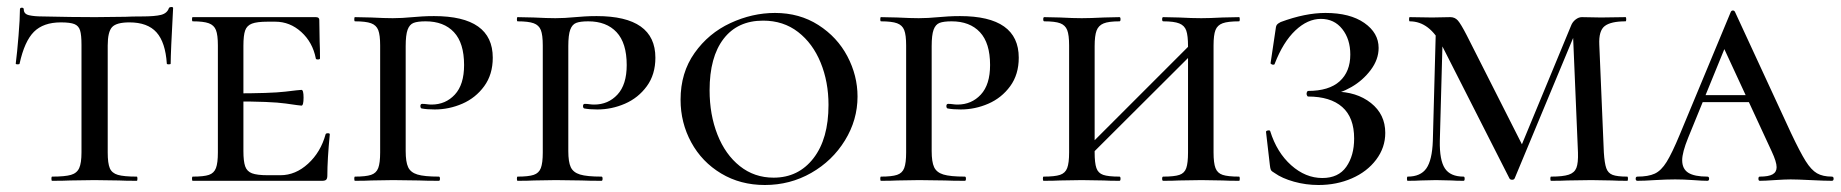

<svg xmlns="http://www.w3.org/2000/svg" viewBox="-20 -517 5263 549"><path d="M36 -335Q36 -333 30.5 -333Q25 -333 25 -335Q29 -366 33 -415Q37 -464 37 -490Q37 -495 42.5 -495Q48 -495 48 -490Q48 -477 63 -473.5Q78 -470 101 -470Q187 -468 252 -468L339 -469Q356 -470 385 -470Q423 -470 440.5 -474.5Q458 -479 463 -494Q465 -497 470 -497Q475 -497 475 -494Q468 -365 468 -335Q468 -333 462.5 -333Q457 -333 457 -335Q453 -396 427.5 -424.5Q402 -453 350 -453Q313 -453 300.5 -439.5Q288 -426 288 -387V-81Q288 -50 294 -36Q300 -22 317 -17Q334 -12 371 -12Q373 -12 373 -6Q373 0 371 0Q338 0 320 -1L250 -2L181 -1Q162 0 129 0Q127 0 127 -6Q127 -12 129 -12Q166 -12 183 -17Q200 -22 206.5 -36.5Q213 -51 213 -81V-389Q213 -417 209 -430Q205 -443 193 -448Q181 -453 154 -453Q104 -453 77 -426Q50 -399 36 -335Z M531 -12Q563 -12 577.5 -17Q592 -22 597.5 -36.5Q603 -51 603 -81V-387Q603 -417 597.5 -431Q592 -445 577 -450.5Q562 -456 531 -456Q529 -456 529 -462Q529 -468 531 -468H883Q893 -468 893 -460L894 -398Q895 -379 895 -350Q895 -347 889 -347Q883 -347 883 -350Q874 -396 841.5 -425.5Q809 -455 767 -455H745Q715 -455 700.5 -449.5Q686 -444 681 -430Q676 -416 676 -386V-85Q676 -56 681 -41.5Q686 -27 700.5 -21.5Q715 -16 745 -16H782Q825 -16 861 -49Q897 -82 911 -133Q912 -136 917.5 -136Q923 -136 923 -133Q916 -61 916 -15Q916 -7 913 -3.5Q910 0 901 0H531Q529 0 529 -6Q529 -12 531 -12ZM645 -227V-250Q755 -250 796 -255Q837 -260 842 -260Q848 -260 848 -238Q848 -215 842 -215Q838 -215 797 -221Q756 -227 645 -227Z M1235 -12Q1238 -12 1238 -6Q1238 0 1235 0Q1199 0 1178 -1L1104 -2L1042 -1Q1025 0 995 0Q993 0 993 -6Q993 -12 995 -12Q1026 -12 1041 -17Q1056 -22 1061.5 -36.5Q1067 -51 1067 -81V-387Q1067 -417 1061.5 -431Q1056 -445 1041 -450.5Q1026 -456 995 -456Q993 -456 993 -462Q993 -468 995 -468L1041 -467Q1081 -465 1103 -465Q1129 -465 1160 -468Q1171 -469 1186.5 -470Q1202 -471 1221 -471Q1389 -471 1389 -352Q1389 -304 1364.5 -270.5Q1340 -237 1302 -220.5Q1264 -204 1223 -204Q1200 -204 1185 -207Q1182 -209 1182 -213Q1182 -220 1187 -220Q1194 -220 1200.5 -219Q1207 -218 1214 -218Q1254 -218 1280.5 -246.5Q1307 -275 1307 -331Q1307 -394 1278 -425Q1249 -456 1197 -456Q1174 -456 1162.5 -451.5Q1151 -447 1145.5 -432Q1140 -417 1140 -385V-85Q1140 -54 1147 -39Q1154 -24 1173.5 -18Q1193 -12 1235 -12Z M1700 -12Q1703 -12 1703 -6Q1703 0 1700 0Q1664 0 1643 -1L1569 -2L1507 -1Q1490 0 1460 0Q1458 0 1458 -6Q1458 -12 1460 -12Q1491 -12 1506 -17Q1521 -22 1526.5 -36.5Q1532 -51 1532 -81V-387Q1532 -417 1526.5 -431Q1521 -445 1506 -450.5Q1491 -456 1460 -456Q1458 -456 1458 -462Q1458 -468 1460 -468L1506 -467Q1546 -465 1568 -465Q1594 -465 1625 -468Q1636 -469 1651.5 -470Q1667 -471 1686 -471Q1854 -471 1854 -352Q1854 -304 1829.5 -270.5Q1805 -237 1767 -220.5Q1729 -204 1688 -204Q1665 -204 1650 -207Q1647 -209 1647 -213Q1647 -220 1652 -220Q1659 -220 1665.5 -219Q1672 -218 1679 -218Q1719 -218 1745.5 -246.5Q1772 -275 1772 -331Q1772 -394 1743 -425Q1714 -456 1662 -456Q1639 -456 1627.5 -451.5Q1616 -447 1610.5 -432Q1605 -417 1605 -385V-85Q1605 -54 1612 -39Q1619 -24 1638.5 -18Q1658 -12 1700 -12Z M1926 -232Q1926 -309 1966 -365.5Q2006 -422 2068.5 -451Q2131 -480 2196 -480Q2266 -480 2320 -445.5Q2374 -411 2403 -356Q2432 -301 2432 -241Q2432 -174 2396 -115.5Q2360 -57 2299.5 -22.5Q2239 12 2167 12Q2097 12 2042 -21Q1987 -54 1956.5 -110Q1926 -166 1926 -232ZM2349 -217Q2349 -283 2326.5 -338Q2304 -393 2262 -425.5Q2220 -458 2162 -458Q2089 -458 2049 -406Q2009 -354 2009 -259Q2009 -189 2031.5 -132Q2054 -75 2095.5 -42Q2137 -9 2192 -9Q2263 -9 2306 -64.5Q2349 -120 2349 -217Z M2739 -12Q2742 -12 2742 -6Q2742 0 2739 0Q2703 0 2682 -1L2608 -2L2546 -1Q2529 0 2499 0Q2497 0 2497 -6Q2497 -12 2499 -12Q2530 -12 2545 -17Q2560 -22 2565.5 -36.5Q2571 -51 2571 -81V-387Q2571 -417 2565.5 -431Q2560 -445 2545 -450.5Q2530 -456 2499 -456Q2497 -456 2497 -462Q2497 -468 2499 -468L2545 -467Q2585 -465 2607 -465Q2633 -465 2664 -468Q2675 -469 2690.5 -470Q2706 -471 2725 -471Q2893 -471 2893 -352Q2893 -304 2868.5 -270.5Q2844 -237 2806 -220.5Q2768 -204 2727 -204Q2704 -204 2689 -207Q2686 -209 2686 -213Q2686 -220 2691 -220Q2698 -220 2704.5 -219Q2711 -218 2718 -218Q2758 -218 2784.5 -246.5Q2811 -275 2811 -331Q2811 -394 2782 -425Q2753 -456 2701 -456Q2678 -456 2666.5 -451.5Q2655 -447 2649.5 -432Q2644 -417 2644 -385V-85Q2644 -54 2651 -39Q2658 -24 2677.5 -18Q2697 -12 2739 -12Z M3306 -456Q3303 -456 3303 -462Q3303 -468 3306 -468L3351 -467Q3389 -465 3415 -465Q3438 -465 3476 -467L3523 -468Q3525 -468 3525 -462Q3525 -456 3523 -456Q3491 -456 3476 -450.5Q3461 -445 3455.5 -431Q3450 -417 3450 -387V-81Q3450 -51 3455.5 -36.5Q3461 -22 3476 -17Q3491 -12 3523 -12Q3525 -12 3525 -6Q3525 0 3523 0Q3493 0 3476 -1L3415 -2L3351 -1Q3335 0 3306 0Q3303 0 3303 -6Q3303 -12 3306 -12Q3338 -12 3352.5 -17Q3367 -22 3372 -36.5Q3377 -51 3377 -81V-385Q3377 -415 3372 -429.5Q3367 -444 3352 -450Q3337 -456 3306 -456ZM3063 -69 3410 -416 3426 -400 3078 -53ZM2966 -456Q2963 -456 2963 -462Q2963 -468 2966 -468L3011 -467Q3049 -465 3073 -465Q3097 -465 3137 -467L3181 -468Q3184 -468 3184 -462Q3184 -456 3181 -456Q3150 -456 3135.5 -450Q3121 -444 3115.5 -429.5Q3110 -415 3110 -385V-81Q3110 -51 3115 -36.5Q3120 -22 3134.5 -17Q3149 -12 3181 -12Q3184 -12 3184 -6Q3184 0 3181 0Q3152 0 3136 -1L3073 -2L3011 -1Q2994 0 2964 0Q2962 0 2962 -6Q2962 -12 2964 -12Q2996 -12 3011 -17Q3026 -22 3031.5 -36.5Q3037 -51 3037 -81V-387Q3037 -417 3031.5 -431Q3026 -445 3011.5 -450.5Q2997 -456 2966 -456Z M3852 -121Q3852 -181 3818 -211Q3784 -241 3720 -241Q3719 -241 3717.5 -243.5Q3716 -246 3716 -249Q3716 -252 3717.5 -254.5Q3719 -257 3720 -257Q3780 -257 3810.5 -284.5Q3841 -312 3841 -361Q3841 -405 3818 -434Q3795 -463 3757 -463Q3719 -463 3684 -430Q3649 -397 3625 -335Q3625 -332 3620 -332Q3618 -332 3615.5 -333.5Q3613 -335 3613 -336L3627 -430Q3628 -442 3631 -446Q3634 -450 3642 -454Q3712 -480 3770 -480Q3840 -480 3881 -451.5Q3922 -423 3922 -380Q3922 -347 3899.5 -317Q3877 -287 3844 -268Q3811 -249 3782 -247L3796 -255Q3859 -255 3900 -222.5Q3941 -190 3941 -137Q3941 -95 3915 -60.5Q3889 -26 3845.5 -7Q3802 12 3750 12Q3714 12 3680 2.5Q3646 -7 3625 -22Q3616 -27 3614 -31Q3612 -35 3611 -45L3600 -140Q3600 -143 3605.5 -144Q3611 -145 3612 -142Q3631 -81 3672 -44.5Q3713 -8 3761 -8Q3807 -8 3829.5 -40Q3852 -72 3852 -121Z M4086 -446 4106 -443 4097 -114Q4096 -59 4111.5 -35.5Q4127 -12 4165 -12Q4168 -12 4168 -6Q4168 0 4165 0Q4143 0 4131 -1L4086 -2L4042 -1Q4029 0 4005 0Q4003 0 4003 -6Q4003 -12 4005 -12Q4042 -12 4058.5 -35.5Q4075 -59 4077 -114ZM4633 0Q4605 0 4589 -1L4530 -2L4462 -1Q4445 0 4415 0Q4413 0 4413 -6Q4413 -12 4415 -12Q4449 -12 4465.5 -17.5Q4482 -23 4487.5 -37Q4493 -51 4492 -81L4477 -437L4498 -456L4311 -7Q4309 -3 4304 -3Q4298 -3 4296 -7L4104 -385Q4068 -456 4011 -456Q4009 -456 4009 -462Q4009 -468 4011 -468L4075 -467L4127 -468Q4140 -468 4148.5 -458.5Q4157 -449 4174 -416L4336 -96L4303 -35L4472 -443Q4476 -454 4485 -461Q4494 -468 4503 -468L4558 -467L4628 -468Q4630 -468 4630 -462Q4630 -456 4628 -456Q4586 -456 4568.5 -442.5Q4551 -429 4553 -389L4566 -81Q4568 -50 4573 -36Q4578 -22 4591 -17Q4604 -12 4633 -12Q4635 -12 4635 -6Q4635 0 4633 0Z M4848 -245H5031L5038 -225H4833ZM5218 0Q5198 0 5158 -2Q5118 -4 5100 -4Q5084 -4 5054 -2Q5026 0 5012 0Q5008 0 5008 -6Q5008 -12 5012 -12Q5037 -12 5048.5 -18.5Q5060 -25 5060 -39Q5060 -54 5046 -84L4902 -395L4934 -434L4807 -123Q4790 -81 4790 -59Q4790 -34 4807.5 -23Q4825 -12 4862 -12Q4867 -12 4867 -6Q4867 0 4862 0Q4848 0 4822 -2Q4794 -4 4770 -4Q4745 -4 4711 -2Q4681 0 4662 0Q4657 0 4657 -6Q4657 -12 4662 -12Q4693 -12 4711.5 -20.5Q4730 -29 4745.5 -54Q4761 -79 4783 -132L4929 -483Q4931 -487 4935 -487Q4939 -487 4941 -483L5101 -137Q5127 -82 5143 -56.5Q5159 -31 5175.5 -21.5Q5192 -12 5218 -12Q5223 -12 5223 -6Q5223 0 5218 0Z"/></svg>

Font: Cormorant Unicase Medium
Style: Regular
Weight: 500
Designer: Christian Thalmann (Catharsis Fonts)
Foundry: Catharsis Fonts
Version: Version 4.000